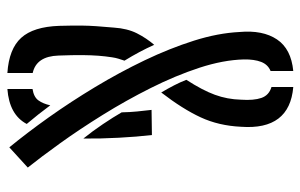

<svg xmlns="http://www.w3.org/2000/svg" viewBox="-174 -672 853 546"><g transform="rotate(90 253.0 -399.5)"><path d="M399.5 1Q358.5 -49 314.2 -111.2Q270 -173.5 228.2 -242.8Q186.5 -312 152.2 -383.5Q118 -455 96.2 -523.8Q74.5 -592.5 71.5 -653.5Q65.5 -719.5 92.5 -760Q119.5 -800.5 182.5 -806.5V-742Q164 -734.5 156.5 -715Q149 -695.5 149.5 -666Q151 -607.5 173.2 -539.5Q195.5 -471.5 230.8 -401.2Q266 -331 307 -265Q348 -199 387.5 -144Q427 -89 457 -51.5ZM243.5 -431Q232 -450.5 223 -468Q214 -485.5 207.5 -502.5Q237 -548 250 -583.5Q263 -619 264 -658Q266.5 -694 259 -715.8Q251.5 -737.5 228 -744.5V-806.5Q351 -796 341 -658Q338 -594.5 314.2 -543.2Q290.5 -492 243.5 -431ZM188 6.5Q119.5 2 88 -32.8Q56.5 -67.5 54 -141Q53 -179.5 53.2 -203Q53.5 -226.5 55 -247Q56.5 -267.5 59 -296.5Q61.5 -334.5 75.2 -361.8Q89 -389 108 -411Q126.5 -369.5 153 -326.5Q150 -317.5 147.5 -309.5Q145 -301.5 143.5 -291.5Q140.5 -272 139 -252.5Q137.5 -233 137.2 -206.5Q137 -180 138.5 -139Q140.5 -76 188 -65.5ZM374.5 -209.5Q353.5 -235.5 333.5 -265.2Q313.5 -295 300 -318.5Q299.5 -342.5 297.5 -362.2Q295.5 -382 293 -403.5L364.5 -404.5Q369.5 -362 372.2 -310.2Q375 -258.5 374.5 -209.5ZM233.5 6.5V-65Q256.5 -68.5 266 -81.8Q275.5 -95 280 -115.5Q292.5 -98.5 306 -81.5Q319.5 -64.5 333 -48.5Q307 1 233.5 6.5Z"/></g></svg>

Font: Big Shoulders Stencil Display SemiBold
Style: Regular
Weight: 600
Designer: Patric King
Foundry: XO Type Co
Version: Version 1.000